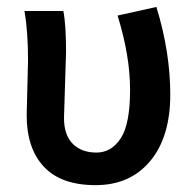

<svg xmlns="http://www.w3.org/2000/svg" viewBox="-20 -523 561 555"><path d="M319.8 -478 432.1 -502.9Q472.2 -372.1 472.2 -249.5Q472.2 -127 414.1 -57.4Q356 12.2 256.3 12.2Q156.7 12.2 106.9 -41Q57.1 -94.2 57.1 -189.9L61 -348.1Q61 -432.1 50.8 -491.2H163.1Q170.9 -452.1 170.9 -373L165 -182.1Q165 -132.3 190.4 -107.2Q215.8 -82 258.8 -82Q301.8 -82 328.9 -123Q356 -164.1 356 -263.2Q356 -362.3 319.8 -478Z"/></svg>

Font: SourceSansPro-Semibold
Style: Regular
Weight: 600
Designer: Paul D. Hunt
Foundry: Adobe Systems Incorporated
Version: Version 2.020;PS 2.0;hotconv 1.0.86;makeotf.lib2.5.63406